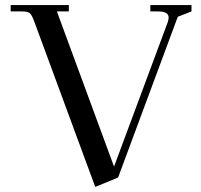

<svg xmlns="http://www.w3.org/2000/svg" viewBox="-20 -722 793 756"><path d="M22 -677V-702H251V-677H204L429 -66L641 -636Q644 -645 644 -653Q644 -677 602 -677H572V-702H734V-677L680 -656L445 -23L355 14L115 -637Q106 -662 98 -669.5Q90 -677 66 -677Z"/></svg>

Font: Dihjauti
Style: Bold
Weight: 700
Designer: T. Christopher White
Version: Version 3.0.0